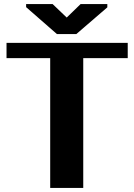

<svg xmlns="http://www.w3.org/2000/svg" viewBox="-20 -921 658 941"><path d="M12 -636H226V0H388V-636H606V-711H12ZM108 -886 259 -754H354L506 -885V-901H375L307 -835L238 -901H108Z"/></svg>

Font: Aerodynamic
Style: Bd
Weight: 500
Designer: Google
Version: Version 2.000980; 2014